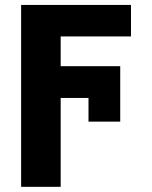

<svg xmlns="http://www.w3.org/2000/svg" viewBox="-20 -550 606 768"><path d="M503.9 -404.3H222.7V-285.2H460.9V-63.5H334V-158.2H222.7V197.3H64.5V-530.3H503.9Z"/></svg>

Font: Pretendard ExtraBold
Style: Regular
Weight: 800
Designer: Base glyphs from Inter by Rasmus Andersson; Hangeul glyphs from Noto Sans CJK(Source Han Sans) by Jang Soo-young and Kan
Foundry: Kil Hyung-jin
Version: Version 1.309